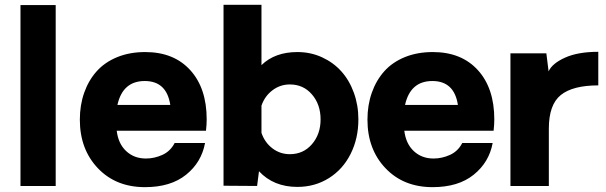

<svg xmlns="http://www.w3.org/2000/svg" viewBox="-20 -771 2513 796"><path d="M64.9 0V-750H210.9V0Z M836.9 -275.9Q836.9 -254.9 834 -229H463.9Q470.2 -175.3 503.2 -144.5Q536.1 -113.8 585 -113.8Q620.1 -113.8 653.3 -128.9Q686.5 -144 704.1 -178.2H830.1Q815.4 -98.1 751.5 -46.6Q687.5 4.9 581.1 4.9Q460.4 4.9 385.7 -73.7Q311 -152.3 311 -274.9Q311 -335.4 329.1 -386.7Q347.2 -438 380.9 -475.6Q414.6 -513.2 466.1 -534.2Q517.6 -555.2 582 -555.2Q700.7 -555.2 768.8 -480.2Q836.9 -405.3 836.9 -275.9ZM580.1 -435.1Q488.8 -435.1 466.8 -335.9H686Q670.9 -435.1 580.1 -435.1Z M1212.9 -555.2Q1267.6 -555.2 1314.7 -533.7Q1361.8 -512.2 1395 -475.3Q1428.2 -438.5 1447 -386.7Q1465.8 -335 1465.8 -275.9Q1465.8 -197.3 1433.8 -133.3Q1401.9 -69.3 1343.8 -32.7Q1285.6 3.9 1212.9 3.9Q1114.3 3.9 1053.7 -61L1045.9 0L906.7 -1V-751H1064V-501Q1119.6 -555.2 1212.9 -555.2ZM1181.6 -131.8Q1237.8 -131.8 1273.4 -173.3Q1309.1 -214.8 1309.1 -275.9Q1309.1 -337.9 1273.4 -379.4Q1237.8 -420.9 1181.6 -420.9Q1141.6 -420.9 1109.6 -396.7Q1077.6 -372.6 1064 -333V-220.2Q1077.6 -180.2 1109.4 -156Q1141.1 -131.8 1181.6 -131.8Z M2029.3 -275.9Q2029.3 -254.9 2026.4 -229H1656.2Q1662.6 -175.3 1695.6 -144.5Q1728.5 -113.8 1777.3 -113.8Q1812.5 -113.8 1845.7 -128.9Q1878.9 -144 1896.5 -178.2H2022.5Q2007.8 -98.1 1943.8 -46.6Q1879.9 4.9 1773.4 4.9Q1652.8 4.9 1578.1 -73.7Q1503.4 -152.3 1503.4 -274.9Q1503.4 -335.4 1521.5 -386.7Q1539.6 -438 1573.2 -475.6Q1606.9 -513.2 1658.4 -534.2Q1710 -555.2 1774.4 -555.2Q1893.1 -555.2 1961.2 -480.2Q2029.3 -405.3 2029.3 -275.9ZM1772.5 -435.1Q1681.2 -435.1 1659.2 -335.9H1878.4Q1863.3 -435.1 1772.5 -435.1Z M2460.4 -556.2V-417Q2355 -417 2305.2 -377.2Q2255.4 -337.4 2255.4 -237.8V0H2096.2V-549.8H2245.1L2254.4 -475.1Q2269 -507.8 2322.5 -532Q2376 -556.2 2460.4 -556.2Z"/></svg>

Font: Oakes Grotesk Bold
Style: Regular
Weight: 700
Designer: Samuel Oakes
Foundry: Samuel Oakes
Version: Version 1.000;PS 001.000;hotconv 1.0.88;makeotf.lib2.5.64775